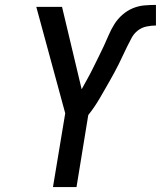

<svg xmlns="http://www.w3.org/2000/svg" viewBox="-20 -763 656 783"><path d="M196 0 246 -301 128 -735H233L313 -399Q325 -421 337 -442.5Q349 -464 360 -486.5Q371 -509 382 -531Q393 -553 403.5 -575.5Q414 -598 423.5 -620.5Q433 -643 446.5 -664.5Q460 -686 479.5 -703Q499 -720 522 -729.5Q545 -739 569 -741Q593 -743 616 -743V-659Q598 -659 578 -655Q558 -651 542 -638.5Q526 -626 516.5 -608Q507 -590 498 -572Q489 -554 481 -536.5Q473 -519 464 -501Q455 -483 445.5 -465.5Q436 -448 426 -430.5Q416 -413 406 -395.5Q396 -378 386 -361Q376 -344 364.5 -327Q353 -310 340 -294L292 0Z"/></svg>

Font: Iosevka Md Ex Obl
Style: Regular
Weight: 500
Width: 7
Italic angle: -9°
Monospace: yes
Designer: Belleve Invis
Foundry: Belleve Invis
Version: Version 32.5.0; ttfautohint (v1.8.4)